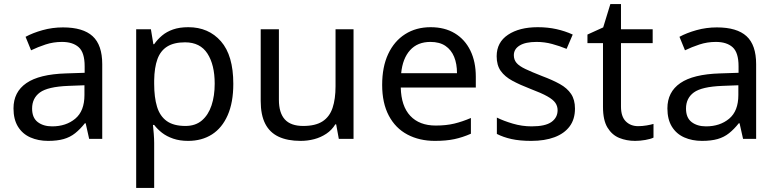

<svg xmlns="http://www.w3.org/2000/svg" viewBox="-20 -679 3799 939"><path d="M288 -545Q386 -545 433 -502Q480 -459 480 -365V0H416L399 -76H395Q372 -47 347.5 -27.5Q323 -8 291.5 1Q260 10 215 10Q167 10 128.5 -7Q90 -24 68 -59.5Q46 -95 46 -149Q46 -229 109 -272.5Q172 -316 303 -320L394 -323V-355Q394 -422 365 -448Q336 -474 283 -474Q241 -474 203 -461.5Q165 -449 132 -433L105 -499Q140 -518 188 -531.5Q236 -545 288 -545ZM314 -259Q214 -255 175.5 -227Q137 -199 137 -148Q137 -103 164.5 -82Q192 -61 235 -61Q303 -61 348 -98.5Q393 -136 393 -214V-262Z M901 -546Q1000 -546 1060.5 -477Q1121 -408 1121 -269Q1121 -178 1093.5 -115.5Q1066 -53 1016.5 -21.5Q967 10 900 10Q859 10 827 -1Q795 -12 772.5 -29.5Q750 -47 734 -68H728Q730 -51 732 -25Q734 1 734 20V240H646V-536H718L730 -463H734Q750 -486 772.5 -505Q795 -524 826.5 -535Q858 -546 901 -546ZM885 -472Q831 -472 798 -451.5Q765 -431 750 -390Q735 -349 734 -286V-269Q734 -203 748 -157Q762 -111 795.5 -87Q829 -63 887 -63Q936 -63 967.5 -90Q999 -117 1014.5 -163.5Q1030 -210 1030 -270Q1030 -362 994.5 -417Q959 -472 885 -472Z M1709 -536V0H1637L1624 -71H1620Q1603 -43 1576 -25Q1549 -7 1517 1.5Q1485 10 1450 10Q1386 10 1342.5 -10.5Q1299 -31 1277 -74Q1255 -117 1255 -185V-536H1344V-191Q1344 -127 1373 -95Q1402 -63 1463 -63Q1523 -63 1557.5 -85.5Q1592 -108 1606.5 -151.5Q1621 -195 1621 -257V-536Z M2086 -546Q2155 -546 2204.5 -516Q2254 -486 2280.5 -431.5Q2307 -377 2307 -304V-251H1940Q1942 -160 1986.5 -112.5Q2031 -65 2111 -65Q2162 -65 2201.5 -74.5Q2241 -84 2283 -102V-25Q2242 -7 2202 1.5Q2162 10 2107 10Q2031 10 1972.5 -21Q1914 -52 1881.5 -113.5Q1849 -175 1849 -264Q1849 -352 1878.5 -415Q1908 -478 1961.5 -512Q2015 -546 2086 -546ZM2085 -474Q2022 -474 1985.5 -433.5Q1949 -393 1942 -321H2215Q2215 -367 2201 -401Q2187 -435 2158.5 -454.5Q2130 -474 2085 -474Z M2792 -148Q2792 -96 2766 -61Q2740 -26 2692 -8Q2644 10 2578 10Q2522 10 2481.5 1Q2441 -8 2410 -24V-104Q2442 -88 2487.5 -74.5Q2533 -61 2580 -61Q2647 -61 2677 -82.5Q2707 -104 2707 -140Q2707 -160 2696 -176Q2685 -192 2656.5 -208Q2628 -224 2575 -244Q2523 -264 2486 -284Q2449 -304 2429 -332Q2409 -360 2409 -404Q2409 -472 2464.5 -509Q2520 -546 2610 -546Q2659 -546 2701.5 -536.5Q2744 -527 2781 -510L2751 -440Q2717 -454 2680 -464Q2643 -474 2604 -474Q2550 -474 2521.5 -456.5Q2493 -439 2493 -409Q2493 -387 2506 -371.5Q2519 -356 2549.5 -341.5Q2580 -327 2631 -307Q2682 -288 2718 -268Q2754 -248 2773 -219.5Q2792 -191 2792 -148Z M3101 -62Q3121 -62 3142 -65.5Q3163 -69 3176 -73V-6Q3162 1 3136 5.5Q3110 10 3086 10Q3044 10 3008.5 -4.5Q2973 -19 2951 -55Q2929 -91 2929 -156V-468H2853V-510L2930 -545L2965 -659H3017V-536H3172V-468H3017V-158Q3017 -109 3040.5 -85.5Q3064 -62 3101 -62Z M3486 -545Q3584 -545 3631 -502Q3678 -459 3678 -365V0H3614L3597 -76H3593Q3570 -47 3545.5 -27.5Q3521 -8 3489.5 1Q3458 10 3413 10Q3365 10 3326.5 -7Q3288 -24 3266 -59.5Q3244 -95 3244 -149Q3244 -229 3307 -272.5Q3370 -316 3501 -320L3592 -323V-355Q3592 -422 3563 -448Q3534 -474 3481 -474Q3439 -474 3401 -461.5Q3363 -449 3330 -433L3303 -499Q3338 -518 3386 -531.5Q3434 -545 3486 -545ZM3512 -259Q3412 -255 3373.5 -227Q3335 -199 3335 -148Q3335 -103 3362.5 -82Q3390 -61 3433 -61Q3501 -61 3546 -98.5Q3591 -136 3591 -214V-262Z"/></svg>

Font: ubangla25
Style: Book
Weight: 400
Designer: Jelle Bosma - Monotype Design Team
Foundry: Monotype Imaging Inc.
Version: Version 2.003